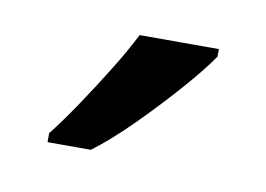

<svg xmlns="http://www.w3.org/2000/svg" viewBox="-35 -812 351 253"><g transform="rotate(10 140.5 -686.0)"><path d="M241 -756Q229 -738 204 -709.5Q179 -681 150.5 -652.5Q122 -624 98 -606H40V-618Q55 -637 72.5 -663Q90 -689 107 -716.5Q124 -744 135 -766H241Z"/></g></svg>

Font: Noto Sans Multani
Style: Regular
Weight: 400
Designer: Monotype Design Team
Foundry: Monotype Imaging Inc.
Version: Version 2.002; ttfautohint (v1.8.4.7-5d5b)